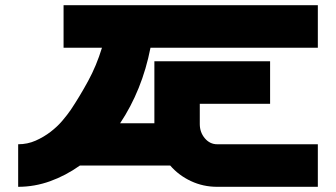

<svg xmlns="http://www.w3.org/2000/svg" viewBox="-20 -720 1295 740"><path d="M50 0V-164Q86 -164 117.5 -178Q149 -192 175 -212Q201 -232 220.5 -255Q240 -278 253 -297Q287 -348 319.5 -407.5Q352 -467 373 -536H225V-700H1205V-536H560Q544 -454 514.5 -381Q485 -308 443 -245H575V-484H1021V-320H750V-242Q750 -210 769.5 -187Q789 -164 817 -164H1205V0H817Q763 0 716 -22Q669 -44 636 -82H288Q233 -43 173 -21.5Q113 0 50 0Z"/></svg>

Font: Aoudax Cyrillic
Style: Regular
Weight: 400
Designer: William Zhang
Foundry: William Zhang
Version: Version 1.00 June 4, 2021, initial release